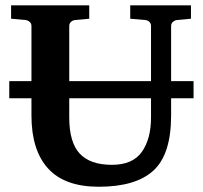

<svg xmlns="http://www.w3.org/2000/svg" viewBox="-20 -691 769 727"><path d="M712.9 -318.8H627.9V-253.9Q627.9 -106.4 561 -45.2Q494.1 16.1 354 16.1Q225.1 16.1 162.1 -53Q99.1 -122.1 99.1 -253.9V-318.8H15.1V-383.8H99.1V-592.8Q99.1 -602.5 92 -608.4Q85 -614.3 76.2 -615.2L22 -620.1V-670.9H317.9V-620.1L264.2 -615.2Q255.9 -614.3 249 -608.4Q242.2 -602.5 242.2 -592.8V-383.8H551.8V-592.8Q551.8 -602.5 545.4 -608.4Q539.1 -614.3 529.8 -615.2L473.1 -620.1V-670.9H703.1V-620.1L649.9 -615.2Q642.1 -614.3 635 -608.4Q627.9 -602.5 627.9 -592.8V-383.8H712.9ZM551.8 -246.1V-318.8H242.2V-246.1Q242.2 -152.3 281.7 -109.6Q321.3 -66.9 403.8 -66.9Q482.4 -66.9 517.1 -116Q551.8 -165 551.8 -246.1Z"/></svg>

Font: Charis
Style: Bold
Weight: 700
Designer: Walt Agee, Miriam Martin, Annie Olsen, Victor Gaultney, Lorna Priest, Alan Ward, Bob Hallissy, Martin Hosken, Sharon Cor
Foundry: SIL Global
Version: Version 7.000